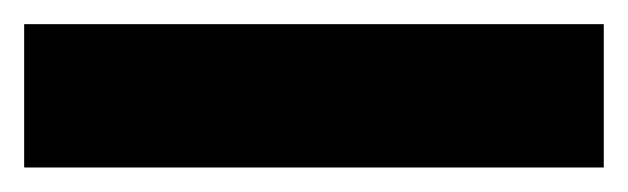

<svg xmlns="http://www.w3.org/2000/svg" viewBox="-20 -20 520 159"><path d="M480 0H0V118.7H480Z"/></svg>

Font: Raveo Display
Style: Bold
Weight: 700
Designer: Jakub Foglar, Rasmus Andersson (Inter)
Foundry: Jakubfoglar.com
Version: Version 1.100;Glyphs 3.2.3 (3260)